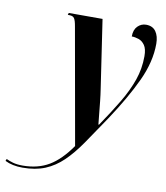

<svg xmlns="http://www.w3.org/2000/svg" viewBox="-231 -617 805 929"><g transform="rotate(10 172.0 -152.5)"><path d="M-58 240Q-108 240 -144 222L-140 212Q-126 219 -106.5 224.5Q-87 230 -59 230Q16 230 70.5 197.5Q125 165 175 93L74 -476Q69 -506 62 -516Q55 -526 38 -526H30L33 -536H199L249 -200Q253 -175 256.5 -142Q260 -109 263 -78Q266 -47 268 -29H271Q320 -101 355.5 -160.5Q391 -220 410.5 -276Q430 -332 430 -393Q430 -429 417.5 -447Q405 -465 387 -471Q369 -477 353 -477Q353 -510 370.5 -527.5Q388 -545 412 -545Q444 -545 460 -522.5Q476 -500 476 -462Q476 -374 431.5 -278.5Q387 -183 310 -67Q259 9 219 67Q179 125 139.5 163Q100 201 53 220.5Q6 240 -58 240Z"/></g></svg>

Font: Noto Serif Display ExtraCondensed
Style: Bold Italic
Weight: 700
Width: 2
Italic angle: -12°
Designer: Monotype Design Team
Foundry: Monotype Imaging Inc.
Version: Version 2.009